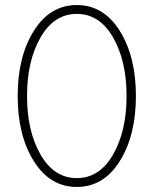

<svg xmlns="http://www.w3.org/2000/svg" viewBox="-20 -730 608 760"><path d="M114 -92Q50 -194 50 -350Q50 -506 114 -608Q178 -710 284 -710Q390 -710 454 -608Q518 -506 518 -350Q518 -194 454 -92Q390 10 284 10Q178 10 114 -92ZM140.5 -582Q87 -489 87 -350Q87 -211 140.5 -118Q194 -25 284 -25Q374 -25 427.5 -118Q481 -211 481 -350Q481 -489 427.5 -582Q374 -675 284 -675Q194 -675 140.5 -582Z"/></svg>

Font: Renner
Style: Thin
Weight: 200
Version: Version 003.000 ; ttfautohint (v0.97) -l 8 -r 50 -G 200 -x 1